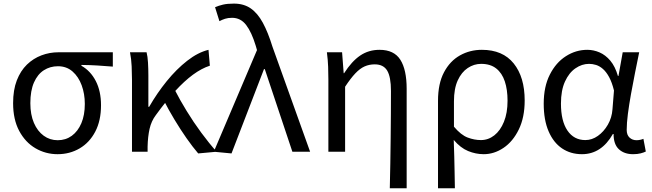

<svg xmlns="http://www.w3.org/2000/svg" viewBox="-20 -829 3564 1049"><path d="M294.5 13.4Q229.3 13.4 173.9 -18.9Q118.5 -51.2 85 -113.6Q51.6 -176.1 51.6 -265.2Q51.6 -337.4 71.8 -389.7Q92.1 -442.1 127 -476Q162 -509.8 206.5 -526.6Q251 -543.4 299.5 -543.4H596.4V-465.1Q550.4 -468.9 510.2 -471.3Q470 -473.8 424.8 -474.2V-469.8Q474.9 -441.5 503.4 -386.2Q531.9 -330.9 531.9 -253.9Q531.9 -169.8 500.5 -109.9Q469.2 -50 415.2 -18.3Q361.2 13.4 294.5 13.4ZM295.3 -62.9Q339 -62.9 372.3 -87.1Q405.6 -111.4 424.5 -155.8Q443.4 -200.2 443.4 -261.3Q443.4 -316.3 426.2 -363.1Q409 -409.8 376.3 -438.5Q343.6 -467.1 296.5 -467.1Q253.9 -467.1 219.7 -445.3Q185.4 -423.4 165.6 -378.4Q145.8 -333.4 145.8 -265.2Q145.8 -202.9 165.3 -157.5Q184.8 -112.2 218.8 -87.5Q252.7 -62.9 295.3 -62.9Z M701.1 0V-394.4Q701.1 -427.2 699.3 -466.9Q697.6 -506.5 690.2 -543.4H780.8Q786.6 -521.5 788.6 -486.8Q790.6 -452.1 790.6 -416V-245.6H795Q838.2 -320.6 891.2 -385.9Q944.2 -451.2 1002.7 -496.9Q1061.2 -542.7 1119.1 -556.8L1126.6 -470.1Q1081.6 -455.6 1034.2 -420.9Q986.9 -386.1 936.8 -331.2Q886.6 -276.2 831.4 -200.1Q806.7 -167.5 797.1 -124.6Q787.6 -81.7 786.4 -28.3V0ZM1062.9 9.3Q1032.7 -26 999.3 -73.6Q966 -121.2 933.7 -174.8Q901.3 -228.5 874.7 -280.6L935 -337.7Q962.2 -284.1 999.5 -223.2Q1036.8 -162.2 1079.6 -104.1Q1122.4 -46 1163.8 0Z M1244.9 9.3 1148 0 1384.1 -555.4 1377.5 -578.3Q1354.8 -653.3 1324.8 -692.5Q1294.8 -731.7 1248 -731.7Q1225.8 -731.7 1209.6 -726.4Q1193.3 -721.1 1178.8 -713.3L1155 -789.6Q1174.9 -798.2 1198.5 -803.8Q1222.1 -809.3 1258 -809.3Q1312.2 -809.3 1350 -783Q1387.8 -756.7 1416.1 -704.5Q1444.4 -652.3 1468.4 -574.4L1674.3 0H1577.4L1426.7 -451.3H1422.3Z M2109.7 199.6Q2111.4 133.6 2112.5 64Q2113.6 -5.5 2114.4 -74.2Q2115.2 -142.8 2115.6 -208.1Q2116 -273.5 2116 -332.4Q2116 -408.5 2095.6 -442.9Q2075.1 -477.4 2027.3 -477.4Q1997.4 -477.4 1972 -466.1Q1946.7 -454.9 1921.3 -428.1Q1895.9 -401.3 1865.5 -355.2V0H1774.1V-394.4Q1774.1 -427.2 1772.8 -463.9Q1771.6 -500.7 1766 -543.4H1849L1857.7 -429.1H1860.1Q1901.6 -494 1947.8 -525.4Q1993.9 -556.8 2053.7 -556.8Q2132.9 -556.8 2167.4 -502.4Q2201.8 -448 2201.8 -344.1V199.6Z M2373.1 199.6V-277.9Q2373.1 -372.3 2405.8 -434Q2438.4 -495.7 2492.8 -526.2Q2547.2 -556.8 2612.8 -556.8Q2726.8 -556.8 2786.7 -482.3Q2846.6 -407.8 2846.6 -280Q2846.6 -187.5 2814.4 -121.5Q2782.3 -55.6 2731 -21.1Q2679.7 13.4 2622.8 13.4Q2579.3 13.4 2537.6 -3.8Q2495.9 -20.9 2459 -64.5Q2460.8 -15.4 2461.9 26.3Q2463 68 2463.7 109.6Q2464.5 151.2 2465.3 199.6ZM2607.6 -63.7Q2647.7 -63.7 2680.6 -89.4Q2713.6 -115.2 2733.3 -163.6Q2753 -212 2753 -278.8Q2753 -339.2 2738 -384.5Q2722.9 -429.8 2691.1 -454.9Q2659.3 -480.1 2608.8 -480.1Q2569.4 -480.1 2535.5 -457.4Q2501.5 -434.8 2480.8 -389.7Q2460.2 -344.6 2460.2 -275.4V-136.8Q2498.6 -91.3 2535.1 -77.5Q2571.7 -63.7 2607.6 -63.7Z M3159.5 13.4Q3097.8 13.4 3050.9 -18.1Q3003.9 -49.7 2977.3 -111.5Q2950.6 -173.3 2950.6 -262.3Q2950.6 -355.7 2984 -421.4Q3017.3 -487.2 3071.8 -522Q3126.2 -556.8 3188.6 -556.8Q3223 -556.8 3255.6 -542.7Q3288.1 -528.7 3314.6 -497.4Q3341 -466 3356 -414.2H3359.1L3382.2 -543.4H3472.2Q3461.2 -489.9 3449.5 -431.1Q3437.7 -372.4 3427.4 -314.9Q3417.1 -257.4 3410.5 -206.8Q3404 -156.3 3404 -119.2Q3404 -91.6 3419.5 -77.3Q3435 -62.9 3457.7 -62.9Q3467 -62.9 3477.1 -65Q3487.2 -67.1 3495.3 -70.5L3508.4 -1.1Q3497.3 4.4 3480 8.9Q3462.8 13.4 3438.7 13.4Q3390.6 13.4 3361.4 -13.5Q3332.2 -40.4 3332.3 -96.9H3328.5Q3265.8 13.4 3159.5 13.4ZM3178.1 -63.7Q3214.3 -63.7 3246.5 -86.5Q3278.8 -109.3 3301 -147.7Q3323.1 -186.1 3326.3 -232.1L3334.5 -334.6Q3323.5 -379.2 3308 -407.7Q3292.5 -436.2 3274.3 -452.1Q3256.1 -468.1 3236.7 -474.1Q3217.3 -480.1 3198.5 -480.1Q3159.2 -480.1 3123.9 -455.7Q3088.6 -431.4 3066.7 -383.3Q3044.8 -335.1 3044.8 -263Q3044.8 -168 3080.2 -115.8Q3115.7 -63.7 3178.1 -63.7Z"/></svg>

Font: Shanggu Sans SC VF
Style: Regular
Weight: 250
Designer: GuiWonder
Version: Version 1.021